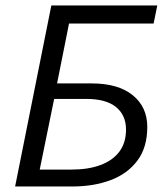

<svg xmlns="http://www.w3.org/2000/svg" viewBox="-20 -676 595 696"><path d="M34.8 0 166.1 -656.3H550.2L536.8 -590.6H230.2L186.9 -373.6H312.7Q408.2 -373.6 461.1 -330.9Q513.9 -288.2 513.9 -215.9Q513.9 -141.8 478.3 -94.1Q442.7 -46.3 381.2 -23.1Q319.7 0 241.8 0ZM124 -61.3H239.9Q300.1 -61.3 344.2 -77.7Q388.4 -94.1 412.6 -126.2Q436.8 -158.4 436.8 -206.2Q436.8 -258.6 400.5 -288Q364.3 -317.4 293.4 -317.4H176.3Z"/></svg>

Font: Source Sans Variable
Style: Italic
Weight: 200
Italic angle: -11°
Designer: Paul D. Hunt
Foundry: Adobe Systems Incorporated
Version: Version 3.006;hotconv 1.0.111;makeotfexe 2.5.65597